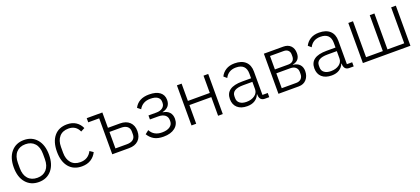

<svg xmlns="http://www.w3.org/2000/svg" viewBox="37 -1411 5052 2309"><g transform="rotate(-20 2563.0 -256.5)"><path d="M50.8 -255.9Q50.8 -380.9 112.3 -452.9Q173.8 -524.9 276.9 -524.9Q379.9 -524.9 440.9 -452.9Q502 -380.9 502 -255.9Q502 -131.3 440.9 -59.6Q379.9 12.2 276.9 12.2Q173.8 12.2 112.3 -59.6Q50.8 -131.3 50.8 -255.9ZM276.9 -42Q351.1 -42 394 -89.4Q437 -136.7 437 -224.1V-289.1Q437 -376.5 394 -423.8Q351.1 -471.2 276.9 -471.2Q202.1 -471.2 159.2 -423.8Q116.2 -376.5 116.2 -289.1V-224.1Q116.2 -136.7 159.2 -89.4Q202.1 -42 276.9 -42Z M827.6 12.2Q722.2 12.2 662.8 -58.8Q603.5 -129.9 603.5 -255.9Q603.5 -382.8 662.6 -453.9Q721.7 -524.9 827.6 -524.9Q895.5 -524.9 941.4 -494.4Q987.3 -463.9 1010.7 -411.1L960.9 -384.8Q923.3 -471.2 827.6 -471.2Q751.5 -471.2 710.2 -423.1Q668.9 -375 668.9 -293.9V-219.2Q668.9 -138.2 710.2 -90.1Q751.5 -42 827.6 -42Q928.2 -42 973.6 -130.9L1017.6 -101.1Q991.7 -47.9 943.8 -17.8Q896 12.2 827.6 12.2Z M1218.3 0V-460H1078.1V-513.2H1278.3V-316.9H1432.1Q1509.8 -316.9 1554 -274.7Q1598.1 -232.4 1598.1 -159.2Q1598.1 -84.5 1554.4 -42.2Q1510.7 0 1433.1 0ZM1278.3 -53.2H1425.3Q1477.5 -53.2 1505.4 -75.9Q1533.2 -98.6 1533.2 -140.1V-176.8Q1533.2 -218.8 1505.4 -241.5Q1477.5 -264.2 1425.3 -264.2H1278.3Z M1873 12.2Q1800.3 12.2 1754.4 -13.4Q1708.5 -39.1 1678.2 -88.9L1724.1 -125Q1767.6 -42 1873 -42Q1937 -42 1973.1 -67.1Q2009.3 -92.3 2009.3 -133.8V-148.9Q2009.3 -191.9 1978.8 -215.3Q1948.2 -238.8 1894 -238.8H1787.1V-290H1887.2Q1938 -290 1968 -313Q1998 -335.9 1998 -374V-388.2Q1998 -427.2 1967 -449.2Q1936 -471.2 1875 -471.2Q1775.4 -471.2 1730 -390.1L1689 -422.9Q1741.2 -524.9 1877.9 -524.9Q1967.8 -524.9 2014.9 -489Q2062 -453.1 2062 -389.2Q2062 -293 1960.9 -270V-267.1Q2014.6 -259.8 2043.9 -227.8Q2073.2 -195.8 2073.2 -144Q2073.2 -72.3 2019.5 -30Q1965.8 12.2 1873 12.2Z M2232.4 0V-513.2H2292.5V-292H2572.8V-513.2H2632.8V0H2572.8V-238.8H2292.5V0Z M2943.8 12.2Q2863.8 12.2 2819.1 -28.1Q2774.4 -68.4 2774.4 -139.2Q2774.4 -288.1 2984.4 -288.1H3099.6V-347.2Q3099.6 -472.2 2970.7 -472.2Q2874 -472.2 2831.5 -389.2L2793.5 -421.9Q2815.9 -468.3 2861.1 -496.6Q2906.2 -524.9 2972.7 -524.9Q3062.5 -524.9 3111.1 -480Q3159.7 -435.1 3159.7 -353V-53.2H3227.5V0H3171.4Q3111.8 0 3103.5 -62L3102.5 -82H3098.6Q3081.1 -37.6 3041.5 -12.7Q3002 12.2 2943.8 12.2ZM2952.6 -40Q3016.1 -40 3057.9 -70.1Q3099.6 -100.1 3099.6 -148.9V-242.2H2981.4Q2837.4 -242.2 2837.4 -152.8V-128.9Q2837.4 -86.9 2868.7 -63.5Q2899.9 -40 2952.6 -40Z M3345.2 0V-513.2H3593.3Q3653.3 -513.2 3687.3 -478.5Q3721.2 -443.8 3721.2 -383.8Q3721.2 -288.1 3627.4 -271V-268.1Q3683.6 -262.2 3712.4 -230.7Q3741.2 -199.2 3741.2 -147.9Q3741.2 -84 3704.8 -42Q3668.5 0 3606.4 0ZM3405.3 -290H3576.7Q3614.7 -290 3635.5 -310.3Q3656.2 -330.6 3656.2 -365.2V-390.1Q3656.2 -422.9 3636.2 -442.4Q3616.2 -461.9 3579.6 -461.9H3405.3ZM3405.3 -49.8H3590.3Q3630.9 -49.8 3653.6 -72.5Q3676.3 -95.2 3676.3 -132.8V-159.2Q3676.3 -195.8 3652.3 -218Q3628.4 -240.2 3584.5 -240.2H3405.3Z M4024.4 12.2Q3944.3 12.2 3899.7 -28.1Q3855 -68.4 3855 -139.2Q3855 -288.1 4064.9 -288.1H4180.2V-347.2Q4180.2 -472.2 4051.3 -472.2Q3954.6 -472.2 3912.1 -389.2L3874 -421.9Q3896.5 -468.3 3941.7 -496.6Q3986.8 -524.9 4053.2 -524.9Q4143.1 -524.9 4191.7 -480Q4240.2 -435.1 4240.2 -353V-53.2H4308.1V0H4252Q4192.4 0 4184.1 -62L4183.1 -82H4179.2Q4161.6 -37.6 4122.1 -12.7Q4082.5 12.2 4024.4 12.2ZM4033.2 -40Q4096.7 -40 4138.4 -70.1Q4180.2 -100.1 4180.2 -148.9V-242.2H4062Q3918 -242.2 3918 -152.8V-128.9Q3918 -86.9 3949.2 -63.5Q3980.5 -40 4033.2 -40Z M4425.8 0V-513.2H4485.8V-53.2H4700.2V-513.2H4759.8V-53.2H4974.1V-513.2H5034.2V0Z"/></g></svg>

Font: Anuphan Light
Style: Regular
Weight: 300
Designer: Mike Abbink, Paul van der Laan, Pieter van Rosmalen, Mint Tantisuwanna
Foundry: Bold Monday; Cadson Demak
Version: Version 3.002;hotconv 1.0.109;makeotfexe 2.5.65596